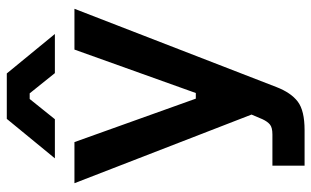

<svg xmlns="http://www.w3.org/2000/svg" viewBox="-200 -538 938 579"><g transform="rotate(-90 269.5 -249.0)"><path d="M59 200V103H153Q174 103 183 95.5Q192 88 199 73L213 40L6 -494H130L261 -128H278L409 -494H532L296 115Q279 159 252 179.5Q225 200 166 200ZM81 -553 200 -698H337L456 -553H338L277 -629H260L199 -553Z"/></g></svg>

Font: Space Grotesk Frontify SemiBold
Style: Regular
Weight: 600
Designer: Florian Karsten
Version: Version 2.000